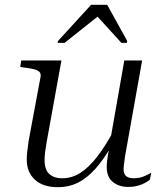

<svg xmlns="http://www.w3.org/2000/svg" viewBox="-20 -767 679 797"><path d="M174 -179Q170 -157 167.5 -137.5Q165 -118 165 -101Q165 -78 172.5 -61.5Q180 -45 197 -36Q214 -27 238 -27Q279 -27 314.5 -50Q350 -73 384.5 -118Q419 -163 455 -230L469 -208Q432 -137 394.5 -88.5Q357 -40 315 -15Q273 10 220 10Q159 10 125 -21Q91 -52 91 -105Q91 -122 93.5 -141.5Q96 -161 99 -183L148 -446Q151 -460 144.5 -467.5Q138 -475 123.5 -479Q109 -483 85 -486L64 -489L68 -516H235ZM499 -118Q498 -108 496.5 -98.5Q495 -89 494 -80.5Q493 -72 493 -65Q493 -45 503.5 -36Q514 -27 536 -27Q559 -27 578.5 -35.5Q598 -44 608 -50L602 -21Q594 -14 580.5 -7Q567 0 550 4.5Q533 9 513 9Q474 9 448.5 -11.5Q423 -32 423 -74Q423 -85 424.5 -98.5Q426 -112 428.5 -127Q431 -142 434 -156V-163L496 -516H570ZM425 -747H358L221 -597L219 -589H248L399 -709L373 -711L484 -589H506L508 -597Z"/></svg>

Font: Roboto Serif 120pt Expanded Light
Style: Italic
Weight: 300
Width: 7
Italic angle: -10°
Designer: Greg Gazdowicz
Foundry: Commercial Type
Version: Version 1.008